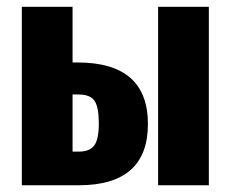

<svg xmlns="http://www.w3.org/2000/svg" viewBox="-20 -551 686 571"><path d="M210.9 -365.2Q419.9 -365.2 419.9 -182.1Q419.9 0 213.9 0H44.9V-530.8H195.8V-365.2ZM450.2 -530.8H601.1V0H450.2ZM214.8 -100.1Q246.6 -100.1 260.3 -118.4Q273.9 -136.7 273.9 -184.1Q273.9 -232.4 261 -251.2Q248 -270 213.9 -270H195.8V-100.1Z"/></svg>

Font: Fira Sans Compressed
Style: Bold
Weight: 700
Width: 1
Designer: Carrois Corporate & Edenspiekermann AG
Foundry: Carrois Corporate GbR & Edenspiekermann AG
Version: Version 4.203;PS 004.203;hotconv 1.0.88;makeotf.lib2.5.64775